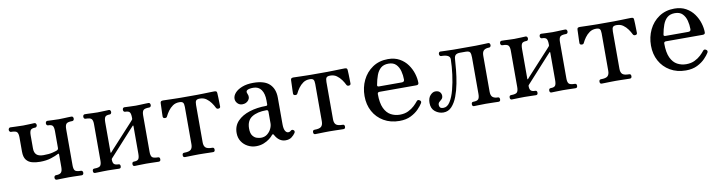

<svg xmlns="http://www.w3.org/2000/svg" viewBox="-24 -908 5184 1385"><g transform="rotate(-10 2568.5 -215.0)"><path d="M314 0Q307 0 303.5 -5Q300 -10 300 -16Q300 -23 303.5 -28Q307 -33 314 -33Q340 -33 351 -43.5Q362 -54 362 -83V-176Q362 -186 353 -181Q335 -171 300 -159.5Q265 -148 218 -148Q187 -148 160.5 -155Q134 -162 118 -182.5Q102 -203 102 -243V-347Q102 -374 93 -385.5Q84 -397 49 -397Q43 -397 39 -402Q35 -407 35 -413Q35 -420 39 -425Q43 -430 49 -430Q60 -430 89.5 -428.5Q119 -427 143 -427Q167 -427 191.5 -428.5Q216 -430 226 -430Q232 -430 236 -425Q240 -420 240 -413Q240 -407 236 -402Q232 -397 226 -397Q201 -397 192.5 -386.5Q184 -376 184 -347V-251Q184 -221 200 -206Q216 -191 251 -191Q292 -191 317.5 -197.5Q343 -204 352 -208Q362 -213 362 -224V-346Q362 -375 354 -386Q346 -397 321 -397Q314 -397 310.5 -402Q307 -407 307 -413Q307 -420 310.5 -425Q314 -430 321 -430Q331 -430 355.5 -428.5Q380 -427 404 -427Q420 -427 439 -428Q458 -429 474.5 -429.5Q491 -430 497 -430Q504 -430 507.5 -425Q511 -420 511 -413Q511 -407 507.5 -402Q504 -397 497 -397Q463 -397 453.5 -386Q444 -375 444 -348V-82Q444 -54 453.5 -43.5Q463 -33 497 -33Q504 -33 507.5 -28Q511 -23 511 -16Q511 -10 507.5 -5Q504 0 497 0Q491 0 474.5 -0.5Q458 -1 439 -1.5Q420 -2 404 -2Q380 -2 352.5 -1Q325 0 314 0Z M595 0Q581 0 581 -16Q581 -32 595 -32Q629 -32 638.5 -43Q648 -54 648 -81V-348Q648 -375 638.5 -386Q629 -397 595 -397Q588 -397 584.5 -402Q581 -407 581 -413Q581 -420 584.5 -425Q588 -430 595 -430Q602 -430 618 -429.5Q634 -429 653 -428Q672 -427 688 -427Q712 -427 736.5 -428.5Q761 -430 771 -430Q778 -430 781.5 -425Q785 -420 785 -413Q785 -407 781.5 -402Q778 -397 771 -397Q746 -397 738 -386Q730 -375 730 -346V-127Q730 -120 735 -125Q736 -127 749.5 -141.5Q763 -156 784 -179Q805 -202 828 -227Q851 -252 872 -275Q893 -298 907 -313Q921 -328 922 -330Q926 -334 926 -340V-346Q926 -375 918 -386Q910 -397 885 -397Q878 -397 874.5 -402Q871 -407 871 -413Q871 -420 874.5 -425Q878 -430 885 -430Q895 -430 919.5 -428.5Q944 -427 968 -427Q984 -427 1003 -428Q1022 -429 1038.5 -429.5Q1055 -430 1061 -430Q1068 -430 1071.5 -425Q1075 -420 1075 -413Q1075 -407 1071.5 -402Q1068 -397 1061 -397Q1027 -397 1017.5 -386Q1008 -375 1008 -348V-81Q1008 -54 1017.5 -43Q1027 -32 1061 -32Q1075 -32 1075 -16Q1075 0 1061 0Q1055 0 1038.5 -0.5Q1022 -1 1003 -1.5Q984 -2 968 -2Q944 -2 919.5 -1Q895 0 885 0Q871 0 871 -16Q871 -32 885 -32Q910 -32 918 -43Q926 -54 926 -83V-286Q926 -288 924.5 -289Q923 -290 921 -288Q919 -286 900 -265.5Q881 -245 854.5 -215.5Q828 -186 801 -156.5Q774 -127 755.5 -106.5Q737 -86 735 -84Q730 -79 730 -75Q730 -50 739.5 -41Q749 -32 771 -32Q785 -32 785 -16Q785 0 771 0Q761 0 736.5 -1Q712 -2 688 -2Q672 -2 653 -1.5Q634 -1 618 -0.5Q602 0 595 0Z M1253 0Q1239 0 1239 -16Q1239 -32 1253 -32Q1289 -32 1302 -44Q1315 -56 1315 -83V-357Q1315 -380 1308 -388.5Q1301 -397 1281 -397Q1253 -397 1233 -383Q1213 -369 1199 -349.5Q1185 -330 1176 -311Q1172 -301 1158.5 -302.5Q1145 -304 1145 -316Q1145 -321 1145.5 -340.5Q1146 -360 1147 -381.5Q1148 -403 1148 -412Q1148 -423 1153 -426.5Q1158 -430 1168 -430Q1170 -430 1185.5 -429.5Q1201 -429 1222 -428.5Q1243 -428 1263.5 -427.5Q1284 -427 1295 -427H1417Q1437 -427 1466 -428Q1495 -429 1518 -429.5Q1541 -430 1543 -430Q1554 -430 1558.5 -426.5Q1563 -423 1563 -412Q1564 -403 1564.5 -381.5Q1565 -360 1565.5 -340.5Q1566 -321 1566 -316Q1566 -304 1553 -302.5Q1540 -301 1535 -311Q1526 -330 1512 -349.5Q1498 -369 1478.5 -383Q1459 -397 1431 -397Q1411 -397 1404 -388.5Q1397 -380 1397 -357V-83Q1397 -56 1410 -44Q1423 -32 1459 -32Q1473 -32 1473 -16Q1473 0 1459 0Q1452 0 1433.5 -0.5Q1415 -1 1393.5 -1.5Q1372 -2 1356 -2Q1340 -2 1318.5 -1.5Q1297 -1 1278.5 -0.5Q1260 0 1253 0Z M1773 12Q1741 12 1712.5 -3Q1684 -18 1667 -44.5Q1650 -71 1650 -106Q1650 -158 1683 -192.5Q1716 -227 1771.5 -244.5Q1827 -262 1893 -262Q1903 -262 1903 -272V-300Q1903 -350 1883 -378.5Q1863 -407 1825 -407Q1795 -407 1781 -399Q1767 -391 1776 -372Q1789 -344 1772.5 -323.5Q1756 -303 1727 -303Q1706 -303 1692 -318Q1678 -333 1678 -352Q1678 -374 1696 -394.5Q1714 -415 1748.5 -428.5Q1783 -442 1830 -442Q1912 -442 1949.5 -406Q1987 -370 1987 -306V-112Q1987 -78 1996 -62.5Q2005 -47 2018 -47Q2030 -47 2038 -55Q2048 -64 2060 -54Q2068 -46 2061 -34Q2051 -19 2034 -6Q2017 7 1989 7Q1965 7 1945.5 -7Q1926 -21 1913 -46Q1907 -58 1898 -47Q1890 -36 1872 -22Q1854 -8 1829 2Q1804 12 1773 12ZM1818 -42Q1845 -42 1864 -57Q1883 -72 1893 -93Q1903 -114 1903 -133V-217Q1903 -231 1890 -231Q1823 -231 1783.5 -206Q1744 -181 1744 -122Q1744 -87 1757.5 -69.5Q1771 -52 1788.5 -47Q1806 -42 1818 -42Z M2208 0Q2194 0 2194 -16Q2194 -32 2208 -32Q2244 -32 2257 -44Q2270 -56 2270 -83V-357Q2270 -380 2263 -388.5Q2256 -397 2236 -397Q2208 -397 2188 -383Q2168 -369 2154 -349.5Q2140 -330 2131 -311Q2127 -301 2113.5 -302.5Q2100 -304 2100 -316Q2100 -321 2100.5 -340.5Q2101 -360 2102 -381.5Q2103 -403 2103 -412Q2103 -423 2108 -426.5Q2113 -430 2123 -430Q2125 -430 2140.5 -429.5Q2156 -429 2177 -428.5Q2198 -428 2218.5 -427.5Q2239 -427 2250 -427H2372Q2392 -427 2421 -428Q2450 -429 2473 -429.5Q2496 -430 2498 -430Q2509 -430 2513.5 -426.5Q2518 -423 2518 -412Q2519 -403 2519.5 -381.5Q2520 -360 2520.5 -340.5Q2521 -321 2521 -316Q2521 -304 2508 -302.5Q2495 -301 2490 -311Q2481 -330 2467 -349.5Q2453 -369 2433.5 -383Q2414 -397 2386 -397Q2366 -397 2359 -388.5Q2352 -380 2352 -357V-83Q2352 -56 2365 -44Q2378 -32 2414 -32Q2428 -32 2428 -16Q2428 0 2414 0Q2407 0 2388.5 -0.5Q2370 -1 2348.5 -1.5Q2327 -2 2311 -2Q2295 -2 2273.5 -1.5Q2252 -1 2233.5 -0.5Q2215 0 2208 0Z M2823 12Q2758 12 2708.5 -17Q2659 -46 2632 -95.5Q2605 -145 2605 -208Q2605 -271 2630.5 -324Q2656 -377 2704 -409.5Q2752 -442 2817 -442Q2866 -442 2901.5 -422Q2937 -402 2959.5 -370.5Q2982 -339 2993 -303Q3004 -267 3004 -235Q3004 -220 2986 -220H2717Q2702 -220 2702 -206Q2702 -140 2720 -102Q2738 -64 2768 -48Q2798 -32 2833 -32Q2869 -32 2895.5 -45Q2922 -58 2940 -75Q2958 -92 2968 -105Q2978 -119 2992 -109Q3005 -101 2997 -87Q2987 -70 2964.5 -46.5Q2942 -23 2907 -5.5Q2872 12 2823 12ZM2720 -259H2887Q2906 -259 2906 -276Q2906 -308 2898 -338.5Q2890 -369 2870.5 -389Q2851 -409 2815 -409Q2780 -409 2759 -391Q2738 -373 2726.5 -342Q2715 -311 2708 -272Q2705 -259 2720 -259Z M3146 7Q3113 7 3085.5 -14.5Q3058 -36 3058 -78Q3058 -114 3076 -133.5Q3094 -153 3113 -153Q3136 -153 3146.5 -141Q3157 -129 3157 -114Q3157 -98 3148 -89.5Q3139 -81 3130 -73.5Q3121 -66 3121 -52Q3121 -42 3127 -34Q3133 -26 3152 -26Q3180 -26 3200.5 -58.5Q3221 -91 3234.5 -142.5Q3248 -194 3255.5 -252Q3263 -310 3264 -362Q3265 -397 3199 -397Q3193 -397 3189.5 -402Q3186 -407 3186 -413Q3186 -420 3189.5 -425Q3193 -430 3199 -430Q3210 -430 3238 -428.5Q3266 -427 3294 -427H3457Q3481 -427 3510.5 -428.5Q3540 -430 3550 -430Q3557 -430 3560.5 -425Q3564 -420 3564 -413Q3564 -407 3560.5 -402Q3557 -397 3550 -397Q3526 -397 3512.5 -386Q3499 -375 3499 -346V-83Q3499 -54 3512.5 -43Q3526 -32 3550 -32Q3564 -32 3564 -16Q3564 0 3550 0Q3540 0 3510.5 -1Q3481 -2 3457 -2Q3434 -2 3408 -1Q3382 0 3371 0Q3357 0 3357 -16Q3357 -32 3371 -32Q3399 -32 3408 -43Q3417 -54 3417 -81V-348Q3417 -375 3410.5 -386Q3404 -397 3378 -397H3338Q3316 -397 3305.5 -388Q3295 -379 3294 -357Q3292 -324 3287.5 -277.5Q3283 -231 3273.5 -181.5Q3264 -132 3248 -89.5Q3232 -47 3207 -20Q3182 7 3146 7Z M3648 0Q3634 0 3634 -16Q3634 -32 3648 -32Q3682 -32 3691.5 -43Q3701 -54 3701 -81V-348Q3701 -375 3691.5 -386Q3682 -397 3648 -397Q3641 -397 3637.5 -402Q3634 -407 3634 -413Q3634 -420 3637.5 -425Q3641 -430 3648 -430Q3655 -430 3671 -429.5Q3687 -429 3706 -428Q3725 -427 3741 -427Q3765 -427 3789.5 -428.5Q3814 -430 3824 -430Q3831 -430 3834.5 -425Q3838 -420 3838 -413Q3838 -407 3834.5 -402Q3831 -397 3824 -397Q3799 -397 3791 -386Q3783 -375 3783 -346V-127Q3783 -120 3788 -125Q3789 -127 3802.5 -141.5Q3816 -156 3837 -179Q3858 -202 3881 -227Q3904 -252 3925 -275Q3946 -298 3960 -313Q3974 -328 3975 -330Q3979 -334 3979 -340V-346Q3979 -375 3971 -386Q3963 -397 3938 -397Q3931 -397 3927.5 -402Q3924 -407 3924 -413Q3924 -420 3927.5 -425Q3931 -430 3938 -430Q3948 -430 3972.5 -428.5Q3997 -427 4021 -427Q4037 -427 4056 -428Q4075 -429 4091.5 -429.5Q4108 -430 4114 -430Q4121 -430 4124.5 -425Q4128 -420 4128 -413Q4128 -407 4124.5 -402Q4121 -397 4114 -397Q4080 -397 4070.5 -386Q4061 -375 4061 -348V-81Q4061 -54 4070.5 -43Q4080 -32 4114 -32Q4128 -32 4128 -16Q4128 0 4114 0Q4108 0 4091.5 -0.5Q4075 -1 4056 -1.5Q4037 -2 4021 -2Q3997 -2 3972.5 -1Q3948 0 3938 0Q3924 0 3924 -16Q3924 -32 3938 -32Q3963 -32 3971 -43Q3979 -54 3979 -83V-286Q3979 -288 3977.5 -289Q3976 -290 3974 -288Q3972 -286 3953 -265.5Q3934 -245 3907.5 -215.5Q3881 -186 3854 -156.5Q3827 -127 3808.5 -106.5Q3790 -86 3788 -84Q3783 -79 3783 -75Q3783 -50 3792.5 -41Q3802 -32 3824 -32Q3838 -32 3838 -16Q3838 0 3824 0Q3814 0 3789.5 -1Q3765 -2 3741 -2Q3725 -2 3706 -1.5Q3687 -1 3671 -0.5Q3655 0 3648 0Z M4306 0Q4292 0 4292 -16Q4292 -32 4306 -32Q4342 -32 4355 -44Q4368 -56 4368 -83V-357Q4368 -380 4361 -388.5Q4354 -397 4334 -397Q4306 -397 4286 -383Q4266 -369 4252 -349.5Q4238 -330 4229 -311Q4225 -301 4211.5 -302.5Q4198 -304 4198 -316Q4198 -321 4198.5 -340.5Q4199 -360 4200 -381.5Q4201 -403 4201 -412Q4201 -423 4206 -426.5Q4211 -430 4221 -430Q4223 -430 4238.5 -429.5Q4254 -429 4275 -428.5Q4296 -428 4316.5 -427.5Q4337 -427 4348 -427H4470Q4490 -427 4519 -428Q4548 -429 4571 -429.5Q4594 -430 4596 -430Q4607 -430 4611.5 -426.5Q4616 -423 4616 -412Q4617 -403 4617.5 -381.5Q4618 -360 4618.5 -340.5Q4619 -321 4619 -316Q4619 -304 4606 -302.5Q4593 -301 4588 -311Q4579 -330 4565 -349.5Q4551 -369 4531.5 -383Q4512 -397 4484 -397Q4464 -397 4457 -388.5Q4450 -380 4450 -357V-83Q4450 -56 4463 -44Q4476 -32 4512 -32Q4526 -32 4526 -16Q4526 0 4512 0Q4505 0 4486.5 -0.5Q4468 -1 4446.5 -1.5Q4425 -2 4409 -2Q4393 -2 4371.5 -1.5Q4350 -1 4331.5 -0.5Q4313 0 4306 0Z M4921 12Q4856 12 4806.5 -17Q4757 -46 4730 -95.5Q4703 -145 4703 -208Q4703 -271 4728.5 -324Q4754 -377 4802 -409.5Q4850 -442 4915 -442Q4964 -442 4999.5 -422Q5035 -402 5057.5 -370.5Q5080 -339 5091 -303Q5102 -267 5102 -235Q5102 -220 5084 -220H4815Q4800 -220 4800 -206Q4800 -140 4818 -102Q4836 -64 4866 -48Q4896 -32 4931 -32Q4967 -32 4993.5 -45Q5020 -58 5038 -75Q5056 -92 5066 -105Q5076 -119 5090 -109Q5103 -101 5095 -87Q5085 -70 5062.5 -46.5Q5040 -23 5005 -5.5Q4970 12 4921 12ZM4818 -259H4985Q5004 -259 5004 -276Q5004 -308 4996 -338.5Q4988 -369 4968.5 -389Q4949 -409 4913 -409Q4878 -409 4857 -391Q4836 -373 4824.5 -342Q4813 -311 4806 -272Q4803 -259 4818 -259Z"/></g></svg>

Font: Zen Old Mincho
Style: Regular
Weight: 400
Designer: Yoshimichi Ohira
Foundry: Positype
Version: Version 1.001